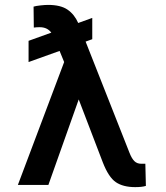

<svg xmlns="http://www.w3.org/2000/svg" viewBox="-20 -762 683 791"><path d="M536.9 8.9Q487.2 8.9 457.2 -11.5Q427.2 -32 403.4 -93.4L304.3 -352.3L179.3 0H53.6L244.3 -506.4L225.5 -552.2L97.7 -506.4V-593.8L191.4 -627.5Q174.7 -649.9 144.2 -649.9Q139.6 -649.9 132.3 -649.7Q125 -649.5 119.3 -648.4L118.3 -734.7Q127.5 -737.6 146.5 -739.7Q165.5 -741.8 178.3 -741.8Q229.8 -741.8 258.2 -722.3Q286.6 -702.8 302.2 -667.3L360.1 -688.2V-600.5L332.7 -590.6L513.8 -131.7Q522.7 -109 533.6 -98.2Q544.4 -87.4 561.8 -87.4H578.8L581 3.9Q565 8.9 536.9 8.9Z"/></svg>

Font: Linik Sans Medium
Style: Regular
Weight: 500
Designer: Rasmus Andersson (font), Cristiano Sobral (main changes)
Foundry: rsms
Version: Version 3.018;June 1, 2022;FontCreator 14.0.0.2814 64-bit; t